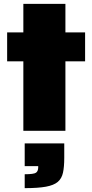

<svg xmlns="http://www.w3.org/2000/svg" viewBox="-20 -678 478 995"><path d="M101 0V-360H17V-510H101V-658H319V-510H421V-360H319V0ZM108 297V225Q155 225 166.5 217Q178 209 178 189V183H108V65H313V140Q313 186 306.5 216.5Q300 247 279.5 264.5Q259 282 218 289.5Q177 297 108 297Z"/></svg>

Font: Saira Black
Style: Regular
Weight: 900
Designer: Hector Gatti with collaboration of the Omnibus-Type team
Foundry: Omnibus-Type
Version: Version 1.100; ttfautohint (v1.8.3)